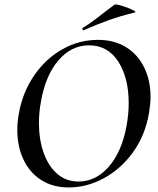

<svg xmlns="http://www.w3.org/2000/svg" viewBox="-20 -811 694 843"><path d="M56 -240Q56 -278 63 -313Q79 -405 129.5 -479Q180 -553 253.5 -594.5Q327 -636 410 -636Q482 -636 534 -603.5Q586 -571 613.5 -514Q641 -457 641 -385Q641 -357 634 -313Q617 -216 564 -142.5Q511 -69 436 -28.5Q361 12 282 12Q212 12 161 -20.5Q110 -53 83 -110.5Q56 -168 56 -240ZM536 -260Q545 -311 545 -358Q545 -470 499 -541Q453 -612 371 -612Q293 -612 236.5 -546Q180 -480 160 -366Q151 -318 151 -271Q151 -199 171.5 -140.5Q192 -82 231 -48Q270 -14 325 -14Q401 -14 458 -79.5Q515 -145 536 -260ZM347 -678Q343 -678 342 -682.5Q341 -687 344 -689Q372 -706 401 -728Q430 -750 437 -756Q452 -768 482 -790Q487 -794 514 -786Q541 -778 561.5 -768Q582 -758 571 -756Q509 -741 457.5 -722.5Q406 -704 349 -679Z"/></svg>

Font: Cormorant Infant SemiBold
Style: Italic
Weight: 600
Italic angle: -10°
Designer: Christian Thalmann (Catharsis Fonts)
Foundry: Catharsis Fonts
Version: Version 4.000